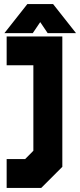

<svg xmlns="http://www.w3.org/2000/svg" viewBox="-20 -718 393 938"><path d="M12.5 200V59H103L143 18.5V-399H12.5V-540H284.5V97L181.5 200ZM94 126.5H147.5L214 56.5V-470H83.5V-470.5H214V56.5L147.5 127H94ZM113.5 -698H239.5L351.5 -556H213L176.5 -610L140 -556H1.5ZM147 -659 104.5 -601 147 -659H204L246.5 -601L204 -659Z"/></svg>

Font: Tourney Black
Style: Regular
Weight: 900
Version: Version 1.015